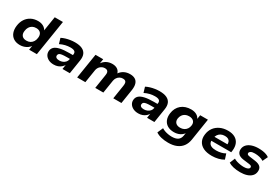

<svg xmlns="http://www.w3.org/2000/svg" viewBox="81 -1911 4795 3309"><g transform="rotate(30 2478.0 -257.0)"><path d="M258 11Q181 11 130 -22.5Q79 -56 57.5 -115Q36 -174 46 -250Q56 -329 94 -386.5Q132 -444 192 -475Q252 -506 329 -506Q390 -506 435.5 -480Q481 -454 500 -409H494L541 -705H704L592 0H438L453 -93H459Q438 -59 406 -36Q374 -13 336 -1Q298 11 258 11ZM318 -111Q361 -111 393 -128.5Q425 -146 445 -178.5Q465 -211 470 -255Q478 -315 449 -350Q420 -385 360 -385Q317 -385 285 -367.5Q253 -350 233 -317.5Q213 -285 208 -241Q199 -181 228 -146Q257 -111 318 -111Z M930 11Q869 11 825 -12Q781 -35 759 -73Q737 -111 743 -158Q749 -204 783 -234.5Q817 -265 887 -281Q957 -297 1070 -297H1157L1144 -214H1065Q1007 -214 971.5 -209Q936 -204 919.5 -191.5Q903 -179 901 -157Q897 -130 917.5 -114Q938 -98 979 -98Q1015 -98 1046 -111Q1077 -124 1098 -148Q1119 -172 1124 -204L1140 -309Q1147 -351 1122 -370.5Q1097 -390 1038 -390Q988 -390 937 -378Q886 -366 835 -340L803 -447Q839 -466 882 -479Q925 -492 971.5 -499Q1018 -506 1062 -506Q1151 -506 1205.5 -480.5Q1260 -455 1282 -405Q1304 -355 1292 -280L1248 0H1102L1118 -102H1124Q1107 -67 1078 -41.5Q1049 -16 1012 -2.5Q975 11 930 11Z M1394 0 1473 -496H1626L1610 -397L1604 -396Q1639 -451 1691 -478.5Q1743 -506 1805 -506Q1868 -506 1908.5 -478.5Q1949 -451 1961 -399L1954 -400Q1987 -450 2039 -478Q2091 -506 2159 -506Q2220 -506 2260 -482Q2300 -458 2315.5 -408Q2331 -358 2319 -280L2275 0H2113L2156 -275Q2162 -313 2156.5 -335Q2151 -357 2134.5 -367.5Q2118 -378 2089 -378Q2054 -378 2026 -362Q1998 -346 1980 -319.5Q1962 -293 1956 -259L1915 0H1754L1797 -275Q1804 -312 1798 -334.5Q1792 -357 1775 -367.5Q1758 -378 1731 -378Q1705 -378 1682.5 -368.5Q1660 -359 1642 -343Q1624 -327 1613 -305.5Q1602 -284 1598 -259L1557 0Z M2613 11Q2552 11 2508 -12Q2464 -35 2442 -73Q2420 -111 2426 -158Q2432 -204 2466 -234.5Q2500 -265 2570 -281Q2640 -297 2753 -297H2840L2827 -214H2748Q2690 -214 2654.5 -209Q2619 -204 2602.5 -191.5Q2586 -179 2584 -157Q2580 -130 2600.5 -114Q2621 -98 2662 -98Q2698 -98 2729 -111Q2760 -124 2781 -148Q2802 -172 2807 -204L2823 -309Q2830 -351 2805 -370.5Q2780 -390 2721 -390Q2671 -390 2620 -378Q2569 -366 2518 -340L2486 -447Q2522 -466 2565 -479Q2608 -492 2654.5 -499Q2701 -506 2745 -506Q2834 -506 2888.5 -480.5Q2943 -455 2965 -405Q2987 -355 2975 -280L2931 0H2785L2801 -102H2807Q2790 -67 2761 -41.5Q2732 -16 2695 -2.5Q2658 11 2613 11Z M3311 191Q3236 191 3171 175Q3106 159 3065 129L3114 17Q3139 34 3171.5 45.5Q3204 57 3240.5 63.5Q3277 70 3313 70Q3391 70 3433.5 41Q3476 12 3486 -48L3497 -115H3503Q3485 -84 3455 -61.5Q3425 -39 3387.5 -27.5Q3350 -16 3309 -16Q3231 -16 3178.5 -47Q3126 -78 3103 -134.5Q3080 -191 3090 -265Q3097 -321 3120.5 -366Q3144 -411 3181.5 -442.5Q3219 -474 3268 -490Q3317 -506 3375 -506Q3440 -506 3486 -479Q3532 -452 3548 -405L3542 -406L3556 -496H3710L3642 -61Q3629 21 3587 77Q3545 133 3476 162Q3407 191 3311 191ZM3362 -136Q3405 -136 3437.5 -152.5Q3470 -169 3490.5 -199Q3511 -229 3516 -268Q3524 -322 3493 -354Q3462 -386 3401 -386Q3359 -386 3326.5 -369.5Q3294 -353 3274.5 -323.5Q3255 -294 3249 -256Q3241 -201 3271.5 -168.5Q3302 -136 3362 -136Z M4077 11Q3975 11 3908 -21.5Q3841 -54 3811 -113.5Q3781 -173 3792 -251Q3802 -329 3844 -386Q3886 -443 3954 -474.5Q4022 -506 4109 -506Q4192 -506 4248 -474.5Q4304 -443 4328.5 -384.5Q4353 -326 4343 -245L4338 -211H3917L3930 -297H4232L4212 -280Q4218 -319 4207.5 -346Q4197 -373 4171.5 -387Q4146 -401 4105 -401Q4061 -401 4028 -384.5Q3995 -368 3975 -338.5Q3955 -309 3948 -269L3945 -251Q3937 -205 3950 -172.5Q3963 -140 3999 -123.5Q4035 -107 4095 -107Q4145 -107 4192 -118.5Q4239 -130 4274 -151L4308 -46Q4264 -19 4202.5 -4Q4141 11 4077 11Z M4642 11Q4566 11 4504.5 -3.5Q4443 -18 4406 -43L4449 -148Q4476 -131 4510.5 -120.5Q4545 -110 4581.5 -104.5Q4618 -99 4652 -99Q4700 -99 4727.5 -112.5Q4755 -126 4758 -148Q4760 -165 4748.5 -175.5Q4737 -186 4708 -190L4582 -206Q4510 -216 4477.5 -252.5Q4445 -289 4453 -349Q4459 -396 4492.5 -431.5Q4526 -467 4583.5 -486.5Q4641 -506 4718 -506Q4762 -506 4801.5 -500Q4841 -494 4873 -482Q4905 -470 4927 -453L4879 -352Q4844 -375 4797 -386Q4750 -397 4704 -397Q4651 -397 4625.5 -382.5Q4600 -368 4598 -347Q4596 -331 4606.5 -320.5Q4617 -310 4646 -306L4769 -289Q4844 -278 4877 -243.5Q4910 -209 4902 -146Q4896 -96 4861.5 -60.5Q4827 -25 4770.5 -7Q4714 11 4642 11Z"/></g></svg>

Font: Nunito Sans 10pt SemiExpanded ExtraBold
Style: Italic
Weight: 800
Width: 6
Italic angle: -9°
Designer: Vernon Adams
Foundry: Vernon Adams
Version: Version 3.101;gftools[0.9.27]